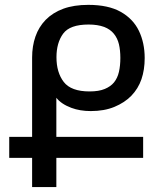

<svg xmlns="http://www.w3.org/2000/svg" viewBox="-20 -762 642 782"><path d="M110.8 -119.1H17.6V-204.6H110.8V-527.3Q110.8 -574.2 124.3 -613Q137.7 -651.9 166 -681.2Q195.3 -710.9 238.3 -726.6Q281.2 -742.2 339.8 -742.2Q420.9 -742.2 471.4 -713.9Q522 -685.5 545.7 -636.5Q569.3 -587.4 569.3 -525.4Q569.3 -478 556.2 -439.5Q543 -400.9 514.6 -371.6Q487.3 -343.8 446 -326.7Q404.8 -309.6 349.6 -309.6Q305.7 -309.6 270.5 -322.8Q229 -338.4 209.5 -363.8V-204.6H563V-119.1H209.5V0H110.8ZM344.7 -389.6Q382.8 -389.6 406.7 -399.7Q430.7 -409.7 444.3 -426.3Q458.5 -443.8 464.4 -469.2Q470.2 -494.6 470.2 -525.9Q470.2 -557.1 464.4 -581.8Q458.5 -606.4 443.8 -624.5Q429.2 -642.6 404.3 -652.3Q377.4 -662.1 340.8 -662.1Q264.6 -662.1 237.3 -625Q210 -587.9 210 -528.8Q210 -466.8 239.7 -428.2Q269.5 -389.6 344.7 -389.6Z"/></svg>

Font: Vazir Code Hack
Style: Code-Hack
Weight: 400
Foundry: DejaVu fonts team - Redesigned by Saber Rastikerdar
Version: Version 1.1.2